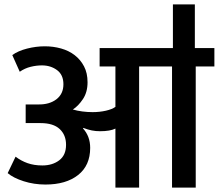

<svg xmlns="http://www.w3.org/2000/svg" viewBox="-20 -855 997 875"><path d="M868 -835V-636H957V-552H872V0H764V-552H614V0H506V-269Q482 -257 436 -257Q416 -257 398.5 -260.5Q381 -264 360 -272L358 -270Q391 -234 391 -181Q391 -101 336 -57.5Q281 -14 187 -14Q135 -14 88 -29Q41 -44 15 -66L51 -141Q76 -122 105.5 -111.5Q135 -101 173 -101Q219 -101 250 -124.5Q281 -148 281 -195Q281 -240 252 -267Q223 -294 165 -294H97V-379H154Q205 -378 237 -402.5Q269 -427 269 -471Q269 -514 240 -535.5Q211 -557 171 -557Q146 -557 119.5 -550.5Q93 -544 70 -528L36 -604Q62 -623 103 -633.5Q144 -644 184 -644Q223 -644 258.5 -634Q294 -624 320.5 -603.5Q347 -583 363 -552.5Q379 -522 379 -480Q379 -435 358 -403.5Q337 -372 312 -356Q332 -350 355.5 -347Q379 -344 402 -344Q434 -344 462.5 -350.5Q491 -357 506 -368V-552H434V-636H768V-835Z"/></svg>

Font: Ek Mukta SemiBold
Style: Regular
Weight: 600
Designer: Girish Dalvi and Yashodeep Gholap
Foundry: Ek Type
Version: Version 2.538;PS 1.002;hotconv 16.6.51;makeotf.lib2.5.65220;